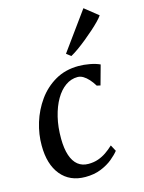

<svg xmlns="http://www.w3.org/2000/svg" viewBox="-126 -912 746 996"><g transform="rotate(-15 247.0 -414.0)"><path d="M207 10Q123.5 10 76.2 -47.5Q29 -105 29 -206Q28.5 -266 47.2 -327.5Q66 -389 103 -440.8Q140 -492.5 194.5 -524Q249 -555.5 320.5 -555.5Q347.5 -555.5 379.2 -549.8Q411 -544 433.5 -533.5L404.5 -428.5L385.5 -432.5Q373 -453 359 -468.5Q345 -484 330.2 -492.8Q315.5 -501.5 300 -501.5Q265.5 -501.5 235.5 -480.5Q205.5 -459.5 183 -420.8Q160.5 -382 147.8 -329.5Q135 -277 135.5 -213.5Q136 -160.5 148 -124.5Q160 -88.5 183 -70Q206 -51.5 239.5 -51.5Q268.5 -51.5 292 -59.8Q315.5 -68 336 -82Q356.5 -96 375.5 -114L393.5 -80.5Q379.5 -62.5 353.8 -41.2Q328 -20 291.2 -5Q254.5 10 207 10ZM274 -633.5 422.5 -838.5 494.5 -781Q487 -769.5 470.5 -752.5Q454 -735.5 432 -716Q410 -696.5 386 -677Q362 -657.5 339.2 -641.2Q316.5 -625 298 -615Z"/></g></svg>

Font: Merriweather 48pt
Style: Italic
Weight: 400
Italic angle: -7.8°
Version: Version 2.101